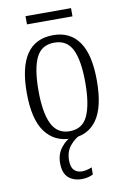

<svg xmlns="http://www.w3.org/2000/svg" viewBox="-98 -725 669 1014"><g transform="rotate(-10 237.0 -218.5)"><path d="M237 10Q149 10 99 -58Q49 -126 49 -268Q49 -544 239 -544Q329 -544 377 -476Q425 -408 425 -268Q425 -126 377 -58Q329 10 237 10ZM238 -29Q307 -29 335 -90.5Q363 -152 363 -268Q363 -386 334.5 -445Q306 -504 238 -504Q169 -504 140.5 -445Q112 -386 112 -268Q112 -151 141.5 -90Q171 -29 238 -29ZM113 -624V-668H357V-624ZM258 231Q213 231 185.5 206.5Q158 182 158 128Q158 79 186 44.5Q214 10 245 0H290Q261 11 234 42.5Q207 74 207 122Q207 159 223 175Q239 191 265 191Q290 191 318 179V217Q305 224 289 227.5Q273 231 258 231Z"/></g></svg>

Font: Noto Serif Condensed Light
Style: Regular
Weight: 300
Width: 3
Designer: Monotype Design Team
Foundry: Monotype Imaging Inc.
Version: Version 2.013